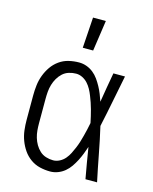

<svg xmlns="http://www.w3.org/2000/svg" viewBox="-114 -827 728 912"><g transform="rotate(15 250.0 -371.5)"><path d="M221 8Q195 8 170 2Q145 -4 124 -19Q103 -34 88.5 -55Q74 -76 65 -100Q56 -124 53 -149.5Q50 -175 50 -200V-320Q50 -345 53 -370.5Q56 -396 65 -420Q74 -444 88.5 -465Q103 -486 124 -501Q145 -516 170 -522Q195 -528 221 -528Q240 -528 258 -521.5Q276 -515 291 -503Q306 -491 317 -475.5Q328 -460 337 -443.5Q346 -427 353 -409.5Q360 -392 366 -374Q372 -410 378 -446.5Q384 -483 391 -520H448Q435 -456 422.5 -391.5Q410 -327 396 -263Q411 -198 423.5 -132Q436 -66 450 0H393Q386 -38 379.5 -76Q373 -114 367 -152Q361 -134 354 -116Q347 -98 338 -80.5Q329 -63 318 -47Q307 -31 292 -18.5Q277 -6 258.5 1Q240 8 221 8ZM221 -47Q237 -47 252.5 -55Q268 -63 279 -76Q290 -89 297.5 -104Q305 -119 311.5 -134.5Q318 -150 323 -166Q328 -182 332 -198Q336 -214 340 -230.5Q344 -247 347 -264Q344 -280 340 -296Q336 -312 332 -327.5Q328 -343 322.5 -358.5Q317 -374 311 -389.5Q305 -405 297 -419.5Q289 -434 278 -446Q267 -458 252 -465.5Q237 -473 221 -473Q203 -473 185.5 -467.5Q168 -462 155 -450Q142 -438 133 -422.5Q124 -407 119 -390Q114 -373 112.5 -355.5Q111 -338 111 -320V-200Q111 -182 112.5 -164.5Q114 -147 119 -130Q124 -113 133 -97.5Q142 -82 155 -70Q168 -58 185.5 -52.5Q203 -47 221 -47ZM219 -600 229 -751H292L270 -600Z"/></g></svg>

Font: Iosevka Light
Style: Regular
Weight: 300
Monospace: yes
Designer: Belleve Invis
Foundry: Belleve Invis
Version: Version 32.5.0; ttfautohint (v1.8.4)